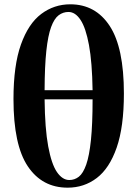

<svg xmlns="http://www.w3.org/2000/svg" viewBox="-20 -846 630 883"><path d="M405.8 -389.2H185.1Q186.5 -254.4 201.7 -172.9Q216.8 -91.3 241.9 -54.7Q267.1 -18.1 298.8 -18.1Q323.2 -18.1 342.8 -33.4Q362.3 -48.8 376.5 -88.9Q390.6 -128.9 398.2 -201.7Q405.8 -274.4 405.8 -389.2ZM185.1 -431.2H405.8Q403.8 -559.6 389.2 -638.9Q374.5 -718.3 350.3 -754.6Q326.2 -791 294.9 -791Q270 -791 249.8 -775.9Q229.5 -760.7 215.1 -721.7Q200.7 -682.6 193.1 -612.1Q185.5 -541.5 185.1 -431.2ZM303.2 -826.2Q419.4 -826.2 484.6 -726.6Q549.8 -627 549.8 -416Q549.8 -262.7 516.6 -167.2Q483.4 -71.8 425 -27.3Q366.7 17.1 291 17.1Q173.8 17.1 107.9 -81.1Q42 -179.2 42 -390.1Q42 -545.4 76.4 -641.6Q110.8 -737.8 169.9 -782Q229 -826.2 303.2 -826.2Z"/></svg>

Font: Source Han Serif JP Heavy
Style: Regular
Weight: 900
Designer: Ryoko NISHIZUKA  (kana & ideographs); Frank Grießhammer (Latin, Greek & Cyrillic); Wenlong ZHANG  (bopomofo); Sandoll Co
Foundry: Adobe Systems Incorporated
Version: Version 1.001;PS 1.001;hotconv 16.6.54;makeotf.lib2.5.65590